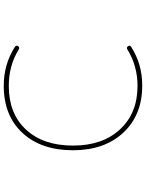

<svg xmlns="http://www.w3.org/2000/svg" viewBox="105 -908 790 1040"><g transform="rotate(-90 500.0 -388.0)"><path d="M558.6 -12.7Q556.6 -12.7 554.7 -12.7Q475.6 -12.7 412.1 -38.6Q348.6 -64.5 301.3 -115.2Q253.9 -166 230 -234.4Q206.1 -302.7 206.1 -387.7Q206.1 -473.6 229.5 -542Q252.9 -610.4 299.8 -661.1Q346.7 -711.9 410.6 -737.3Q474.6 -762.7 554.7 -762.7Q671.9 -762.7 766.6 -702.1Q772.5 -698.2 772.5 -692.4Q772.5 -689.5 769.5 -684.6Q762.7 -674.8 752 -681.6Q665 -735.4 554.7 -735.4Q404.3 -735.4 317.9 -642.1Q231.4 -548.8 231.4 -387.7Q231.4 -227.5 319.3 -132.8Q407.2 -38.1 554.7 -38.1Q663.1 -38.1 752 -92.8Q762.7 -99.6 769.5 -89.8Q772.5 -85 772.5 -82Q772.5 -76.2 765.6 -72.3Q672.9 -12.7 558.6 -12.7Z"/></g></svg>

Font: Rounded-X Mgen+ 1m thin
Style: Regular
Weight: 100
Designer: [Source Han Sans]
Ryoko NISHIZUKA  (kana & ideographs); Paul D. Hunt (Latin, Greek & Cyrillic); Wenlong ZHANG  (bopomofo
Version: Version 1.059.20150602